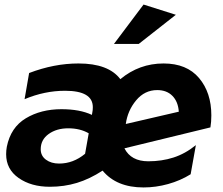

<svg xmlns="http://www.w3.org/2000/svg" viewBox="-20 -809 980 844"><path d="M632 -100Q556 -100 527 -157L905 -249Q909 -273 909 -302Q909 -402 855 -466Q801 -530 699 -530Q592 -530 509 -461Q457 -530 325 -530Q218 -530 108 -488L88 -373Q176 -410 266 -410Q388 -410 388 -338Q388 -324 386 -316L384 -304Q331 -329 250 -329Q160 -329 93.5 -289Q27 -249 10 -164Q7 -148 7 -131Q7 -65 62 -26.5Q117 12 199 12Q262 12 318 -5Q374 -22 431 -59Q492 15 611 15Q665 15 719 0Q773 -15 818 -43L841 -171Q794 -133 742.5 -116.5Q691 -100 632 -100ZM240 -90Q205 -90 182 -107Q159 -124 159 -153Q159 -195 194 -220Q229 -245 280 -245Q332 -245 370 -223L354 -133Q302 -90 240 -90ZM671 -413Q713 -413 738 -387.5Q763 -362 766 -318L533 -264Q541 -323 578.5 -368Q616 -413 671 -413ZM481 -616H590L753 -744L611 -789Z"/></svg>

Font: Geom Bold
Style: Bold Italic
Weight: 700
Italic angle: -10°
Version: Version 1.102